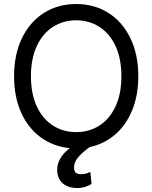

<svg xmlns="http://www.w3.org/2000/svg" viewBox="-20 -737 767 966"><path d="M431.6 2.9Q394.5 29.3 373.5 54Q352.5 78.6 352.5 106.4Q352.5 123 360.6 131.3Q368.7 139.6 388.7 139.6Q411.1 139.6 434.6 127.9L440.4 188.5Q427.7 197.3 408.9 203.1Q390.1 209 367.2 209Q323.2 209 295.7 185.3Q268.1 161.6 267.6 118.2Q267.6 56.6 331.5 8.3Q249 0.5 185.3 -45.7Q121.6 -91.8 86.2 -170.9Q50.8 -250 50.8 -353.5Q50.8 -463.4 90.8 -545.7Q130.9 -627.9 201.7 -672.4Q272.5 -716.8 363.3 -716.8Q453.6 -716.8 524.7 -672.4Q595.7 -627.9 635.7 -545.7Q675.8 -463.4 675.8 -353.5Q675.8 -258.3 645.3 -183.1Q614.7 -107.9 559.6 -60.3Q504.4 -12.7 431.6 2.9ZM363.3 -634.8Q298.3 -634.8 246.8 -602.1Q195.3 -569.3 165.5 -505.9Q135.7 -442.4 135.7 -353.5Q135.7 -264.6 165.5 -201.2Q195.3 -137.7 246.8 -105Q298.3 -72.3 363.3 -72.3Q428.2 -72.3 479.7 -105Q531.2 -137.7 561 -201.2Q590.8 -264.6 590.8 -353.5Q590.8 -442.4 561 -505.9Q531.2 -569.3 479.7 -602.1Q428.2 -634.8 363.3 -634.8Z"/></svg>

Font: Pretendard Std
Style: Regular
Weight: 400
Designer: Base glyphs from Inter by Rasmus Andersson; Hangeul glyphs from Noto Sans CJK(Source Han Sans) by Jang Soo-young and Kan
Foundry: Kil Hyung-jin
Version: Version 1.309